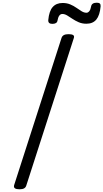

<svg xmlns="http://www.w3.org/2000/svg" viewBox="-20 -1382 762 1416"><path d="M124 14Q101 14 90.5 7Q80 0 84 -16L434 -1103Q439 -1117 451.5 -1123.5Q464 -1130 486 -1130Q510 -1130 520 -1123Q530 -1116 524 -1100L174 -14Q170 0 158 7Q146 14 124 14ZM366 -1206Q334 -1206 336 -1234Q342 -1300 368.5 -1330Q395 -1360 442 -1360Q473 -1360 498 -1349.5Q523 -1339 543.5 -1324.5Q564 -1310 582 -1299Q600 -1288 618 -1288Q629 -1288 638.5 -1299.5Q648 -1311 652 -1335Q657 -1362 694 -1362Q710 -1362 716.5 -1355.5Q723 -1349 722 -1335Q716 -1269 690.5 -1238Q665 -1207 617 -1207Q586 -1207 560.5 -1218Q535 -1229 514.5 -1243Q494 -1257 475.5 -1268Q457 -1279 440 -1279Q426 -1279 417 -1266.5Q408 -1254 404 -1230Q402 -1218 392.5 -1212Q383 -1206 366 -1206Z"/></svg>

Font: Playwrite CU
Style: Regular
Weight: 400
Designer: Veronika Burian, José Scaglione
Foundry: TypeTogether
Version: Version 1.002